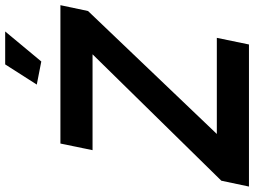

<svg xmlns="http://www.w3.org/2000/svg" viewBox="-172 -820 958 723"><g transform="rotate(-90 306.5 -459.0)"><path d="M-13 -104 463 -589H102L127 -710H648L626 -606L163 -121H525L500 0H-35ZM436 -782 349 -799 425 -918H549Z"/></g></svg>

Font: Raleway Thin
Style: Bold Italic
Weight: 700
Italic angle: -12°
Version: Version 4.026